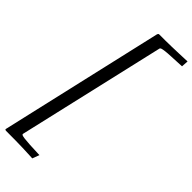

<svg xmlns="http://www.w3.org/2000/svg" viewBox="-393 -870 1252 1252"><g transform="rotate(45 232.5 -244.5)"><path d="M227 337Q205 336 184 335Q163 334 135.5 333Q108 332 70.5 331.5Q33 331 -22 331Q-25 331 -28.5 329Q-32 327 -30 321L230 -810Q231 -813 233.5 -816.5Q236 -820 241 -820Q271 -820 298 -820Q325 -820 354 -821Q383 -822 417 -823Q451 -824 496 -826L493 -778Q436 -775 400.5 -773.5Q365 -772 345 -769.5Q325 -767 316.5 -764Q308 -761 307 -755L71 267Q70 272 76 275Q82 278 100.5 280.5Q119 283 153.5 285Q188 287 245 289Z"/></g></svg>

Font: Lusitana
Style: Italic
Weight: 400
Italic angle: -12°
Designer: Ana Paula Megda
Foundry: Ana Paula Megda
Version: Version 1.000; ttfautohint (v1.1) -l 8 -r 50 -G 200 -x 14 -D